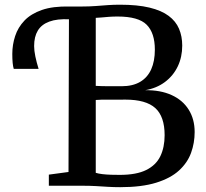

<svg xmlns="http://www.w3.org/2000/svg" viewBox="-20 -770 852 796"><path d="M478.5 6Q450.5 6 427 4.5Q403.5 3 378 1.5Q352.5 0 318 0H182.5V-46L264 -57L266 -743H320Q350.5 -743 376.5 -745Q402.5 -747 427 -748.8Q451.5 -750.5 477 -750.5Q550 -750.5 599.8 -738.5Q649.5 -726.5 679.2 -704.2Q709 -682 722.2 -650.8Q735.5 -619.5 735.5 -581Q735.5 -533.5 717 -494.8Q698.5 -456 663.8 -430Q629 -404 581.5 -396Q645 -397 691.2 -376Q737.5 -355 762.2 -315.5Q787 -276 787 -222.5Q787 -177 772 -136Q757 -95 722 -63Q687 -31 627.2 -12.5Q567.5 6 478.5 6ZM476.5 -45Q545.5 -45 586.2 -65.2Q627 -85.5 644.8 -122.5Q662.5 -159.5 662.5 -209.5Q662.5 -287 623.8 -322Q585 -357 500 -357Q487 -357 470.2 -356.8Q453.5 -356.5 435.5 -356.8Q417.5 -357 402 -356.8Q386.5 -356.5 377 -355.5V-53.5Q388 -50 405.2 -48Q422.5 -46 441.5 -45.5Q460.5 -45 476.5 -45ZM484 -412.5Q530 -412.5 560.8 -430.5Q591.5 -448.5 606.8 -482.5Q622 -516.5 622 -564Q622 -633.5 588 -667.5Q554 -701.5 467.5 -701.5Q448.5 -701.5 431.2 -700.2Q414 -699 399.8 -697.5Q385.5 -696 377 -696V-414Q387 -413.5 401.2 -413Q415.5 -412.5 431 -412.5Q446.5 -412.5 460.8 -412.5Q475 -412.5 484 -412.5ZM37 -484.5Q34 -494 32.5 -509.2Q31 -524.5 31 -546.5Q31 -584.5 42.8 -620.5Q54.5 -656.5 81.5 -684.8Q108.5 -713 154 -728.8Q199.5 -744.5 267.5 -743L275 -716L267.5 -690Q217 -692.5 184.5 -680.5Q152 -668.5 136.8 -643.2Q121.5 -618 121.5 -579Q121.5 -560.5 126.5 -536.2Q131.5 -512 140 -484.5Z"/></svg>

Font: Merriweather 36pt Medium
Style: Regular
Weight: 500
Version: Version 2.100